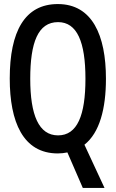

<svg xmlns="http://www.w3.org/2000/svg" viewBox="-20 -746 570 946"><path d="M265 10C282 10 297 8 312 5L388 180H495L396 -33C471 -92 502 -211 502 -358C502 -573 434 -726 265 -726C102 -726 28 -591 28 -359C28 -146 93 10 265 10ZM266 -79C171 -79 129 -179 129 -358C129 -536 167 -637 266 -637C360 -637 401 -539 401 -358C401 -178 361 -79 266 -79Z"/></svg>

Font: Noto Sans Mono Condensed Medium
Style: Regular
Weight: 500
Width: 3
Designer: Monotype Design Team
Foundry: Monotype Imaging Inc.
Version: Version 2.014